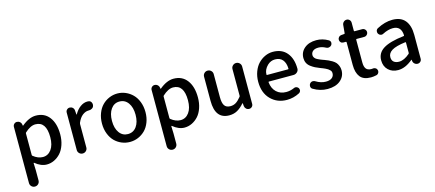

<svg xmlns="http://www.w3.org/2000/svg" viewBox="-61 -1343 5013 2211"><g transform="rotate(-15 2445.0 -238.0)"><path d="M86.9 168V-501Q86.9 -520.5 100.6 -534.2Q114.3 -547.9 133.8 -547.9Q154.3 -547.9 169.4 -534.7Q184.6 -521.5 187.5 -501L189.5 -489.3Q190.4 -487.3 191.9 -487.3Q193.4 -487.3 194.3 -488.3Q282.2 -561.5 362.3 -561.5Q465.8 -561.5 522.9 -485.8Q580.1 -410.2 580.1 -281.2Q580.1 -212.9 560.5 -155.8Q541 -98.6 507.8 -62Q474.6 -25.4 432.1 -4.9Q389.6 15.6 342.8 15.6Q273.4 15.6 204.1 -42Q202.1 -43 200.2 -42Q198.2 -41 198.2 -39.1L201.2 47.9V168Q201.2 192.4 184.6 209Q168 225.6 144 225.6Q120.1 225.6 103.5 209Q86.9 192.4 86.9 168ZM321.3 -79.1Q382.8 -79.1 421.9 -132.3Q460.9 -185.5 460.9 -279.3Q460.9 -465.8 332 -465.8Q273.4 -465.8 206.1 -403.3Q201.2 -398.4 201.2 -391.6V-136.7Q201.2 -129.9 206.1 -125Q262.7 -79.1 321.3 -79.1Z M716.8 -56.6V-502.9Q716.8 -522.5 730.5 -536.1Q744.1 -549.8 763.7 -549.8Q784.2 -549.8 798.8 -536.6Q813.5 -523.4 815.4 -502.9L819.3 -452.1Q820.3 -451.2 821.8 -451.2Q823.2 -451.2 823.2 -452.1Q852.5 -504.9 893.6 -534.7Q934.6 -564.5 978.5 -564.5Q985.4 -564.5 991.2 -563.5Q1012.7 -562.5 1024.4 -543.9Q1032.2 -530.3 1032.2 -514.6Q1032.2 -508.8 1030.3 -502Q1026.4 -482.4 1008.8 -471.7Q992.2 -460.9 971.7 -460.9Q970.7 -460.9 969.7 -460.9Q967.8 -460.9 964.8 -460.9Q928.7 -460.9 893.6 -434.1Q858.4 -407.2 834 -349.6Q831.1 -342.8 831.1 -335.9V-56.6Q831.1 -33.2 814.5 -16.6Q797.9 0 773.9 0Q750 0 733.4 -16.6Q716.8 -33.2 716.8 -56.6Z M1076.2 -274.4Q1076.2 -340.8 1097.7 -396.5Q1119.1 -452.1 1154.8 -488.3Q1190.4 -524.4 1237.3 -544.4Q1284.2 -564.5 1335.4 -564.5Q1386.7 -564.5 1433.1 -544.4Q1479.5 -524.4 1515.6 -488.3Q1551.8 -452.1 1573.2 -396.5Q1594.7 -340.8 1594.7 -274.4Q1594.7 -208 1573.2 -152.8Q1551.8 -97.7 1515.6 -62Q1479.5 -26.4 1433.1 -6.8Q1386.7 12.7 1335.4 12.7Q1284.2 12.7 1237.3 -6.8Q1190.4 -26.4 1154.8 -62Q1119.1 -97.7 1097.7 -152.8Q1076.2 -208 1076.2 -274.4ZM1335 -81.1Q1400.4 -81.1 1438.5 -133.8Q1476.6 -186.5 1476.6 -274.4Q1476.6 -362.3 1438.5 -415.5Q1400.4 -468.8 1335 -468.8Q1271.5 -468.8 1233.4 -415.5Q1195.3 -362.3 1195.3 -274.4Q1195.3 -186.5 1233.4 -133.8Q1271.5 -81.1 1335 -81.1Z M1728.5 168V-501Q1728.5 -520.5 1742.2 -534.2Q1755.9 -547.9 1775.4 -547.9Q1795.9 -547.9 1811 -534.7Q1826.2 -521.5 1829.1 -501L1831.1 -489.3Q1832 -487.3 1833.5 -487.3Q1835 -487.3 1835.9 -488.3Q1923.8 -561.5 2003.9 -561.5Q2107.4 -561.5 2164.6 -485.8Q2221.7 -410.2 2221.7 -281.2Q2221.7 -212.9 2202.1 -155.8Q2182.6 -98.6 2149.4 -62Q2116.2 -25.4 2073.7 -4.9Q2031.2 15.6 1984.4 15.6Q1915 15.6 1845.7 -42Q1843.8 -43 1841.8 -42Q1839.8 -41 1839.8 -39.1L1842.8 47.9V168Q1842.8 192.4 1826.2 209Q1809.6 225.6 1785.6 225.6Q1761.7 225.6 1745.1 209Q1728.5 192.4 1728.5 168ZM1962.9 -79.1Q2024.4 -79.1 2063.5 -132.3Q2102.5 -185.5 2102.5 -279.3Q2102.5 -465.8 1973.6 -465.8Q1915 -465.8 1847.7 -403.3Q1842.8 -398.4 1842.8 -391.6V-136.7Q1842.8 -129.9 1847.7 -125Q1904.3 -79.1 1962.9 -79.1Z M2519.5 12.7Q2351.6 12.7 2351.6 -204.1V-492.2Q2351.6 -516.6 2368.2 -533.2Q2384.8 -549.8 2408.7 -549.8Q2432.6 -549.8 2449.7 -533.2Q2466.8 -516.6 2466.8 -492.2V-217.8Q2466.8 -147.5 2488.3 -116.7Q2509.8 -85.9 2558.6 -85.9Q2594.7 -85.9 2623.5 -103.5Q2652.3 -121.1 2685.5 -162.1Q2690.4 -168 2690.4 -175.8V-492.2Q2690.4 -516.6 2707.5 -533.2Q2724.6 -549.8 2748 -549.8Q2771.5 -549.8 2788.6 -533.2Q2805.7 -516.6 2805.7 -492.2V-46.9Q2805.7 -27.3 2792 -13.7Q2778.3 0 2758.8 0Q2738.3 0 2723.6 -13.2Q2709 -26.4 2706.1 -46.9L2703.1 -81.1Q2702.1 -83 2700.7 -83Q2699.2 -83 2698.2 -82Q2658.2 -35.2 2615.7 -11.2Q2573.2 12.7 2519.5 12.7Z M3207 12.7Q3090.8 12.7 3014.6 -64.5Q2938.5 -141.6 2938.5 -274.4Q2938.5 -338.9 2959.5 -394.5Q2980.5 -450.2 3015.6 -486.8Q3050.8 -523.4 3095.7 -543.9Q3140.6 -564.5 3189.5 -564.5Q3296.9 -564.5 3355.5 -493.7Q3414.1 -422.9 3414.1 -302.7Q3414.1 -302.7 3414.1 -301.8Q3413.1 -278.3 3394.5 -261.7Q3376 -245.1 3350.6 -245.1H3058.6Q3051.8 -245.1 3052.7 -237.3Q3060.5 -162.1 3106 -119.6Q3151.4 -77.1 3221.7 -77.1Q3270.5 -77.1 3316.4 -97.7Q3326.2 -102.5 3335.9 -102.5Q3341.8 -102.5 3347.7 -100.6Q3364.3 -95.7 3373 -81.1Q3377.9 -71.3 3377.9 -60.5Q3377.9 -54.7 3377 -48.8Q3372.1 -32.2 3356.4 -24.4Q3285.2 12.7 3207 12.7ZM3051.8 -330.1Q3051.8 -324.2 3057.6 -324.2H3307.6Q3314.5 -324.2 3314.5 -331.1Q3314.5 -331.1 3314.5 -331.1Q3312.5 -399.4 3281.2 -436.5Q3250 -473.6 3191.4 -473.6Q3139.6 -473.6 3100.6 -436.5Q3051.8 -388.7 3051.8 -330.1Z M3691.4 12.7Q3602.5 12.7 3521.5 -36.1Q3504.9 -45.9 3502 -65.4Q3502 -69.3 3502 -73.2Q3502 -87.9 3510.7 -99.6Q3522.5 -115.2 3541 -118.2Q3544.9 -118.2 3548.8 -118.2Q3563.5 -118.2 3575.2 -110.4Q3633.8 -74.2 3694.3 -74.2Q3741.2 -74.2 3766.1 -94.7Q3791 -115.2 3791 -148.4Q3791 -160.2 3787.1 -170.4Q3783.2 -180.7 3772 -189.9Q3760.7 -199.2 3753.4 -205.1Q3746.1 -210.9 3726.6 -219.7Q3707 -228.5 3699.7 -231.4Q3692.4 -234.4 3668.9 -243.2Q3635.7 -255.9 3612.8 -267.6Q3589.8 -279.3 3564 -298.3Q3538.1 -317.4 3524.9 -343.8Q3511.7 -370.1 3511.7 -403.3Q3511.7 -473.6 3564.9 -519Q3618.2 -564.5 3707 -564.5Q3781.2 -564.5 3849.6 -524.4Q3865.2 -514.6 3868.2 -496.1Q3868.2 -493.2 3868.2 -489.3Q3868.2 -475.6 3859.4 -463.9Q3847.7 -449.2 3829.1 -446.3Q3825.2 -445.3 3820.3 -445.3Q3806.6 -445.3 3794.9 -452.1Q3751 -475.6 3709 -475.6Q3666 -475.6 3643.6 -457Q3621.1 -438.5 3621.1 -408.2Q3621.1 -395.5 3627.4 -384.3Q3633.8 -373 3642.1 -365.7Q3650.4 -358.4 3667 -350.1Q3683.6 -341.8 3694.8 -337.4Q3706.1 -333 3728.5 -324.2Q3734.4 -322.3 3738.3 -321.3Q3767.6 -309.6 3785.2 -302.2Q3802.7 -294.9 3827.6 -279.8Q3852.5 -264.6 3866.2 -249Q3879.9 -233.4 3890.1 -208.5Q3900.4 -183.6 3900.4 -154.3Q3900.4 -82 3844.7 -34.7Q3789.1 12.7 3691.4 12.7Z M4207 12.7Q4118.2 12.7 4079.1 -37.6Q4040 -87.9 4040 -179.7V-450.2Q4040 -458 4032.2 -458H4002.9Q3984.4 -458 3972.2 -470.7Q3960 -483.4 3960 -501Q3960 -519.5 3972.2 -532.7Q3984.4 -545.9 4002.9 -546.9L4037.1 -549.8Q4044.9 -549.8 4044.9 -557.6L4053.7 -653.3Q4055.7 -673.8 4070.8 -688Q4085.9 -702.1 4106.4 -702.1Q4126 -702.1 4140.1 -688Q4154.3 -673.8 4154.3 -653.3V-557.6Q4154.3 -549.8 4162.1 -549.8H4252Q4270.5 -549.8 4284.2 -536.6Q4297.9 -523.4 4297.9 -504.4Q4297.9 -485.4 4284.2 -471.7Q4270.5 -458 4252 -458H4162.1Q4154.3 -458 4154.3 -450.2V-178.7Q4154.3 -128.9 4173.3 -104Q4192.4 -79.1 4234.4 -79.1Q4242.2 -79.1 4252 -80.1Q4255.9 -81.1 4259.8 -81.1Q4273.4 -81.1 4285.2 -74.2Q4299.8 -66.4 4303.7 -49.8Q4305.7 -43.9 4305.7 -38.1Q4305.7 -26.4 4299.8 -15.6Q4290 1 4272.5 4.9Q4237.3 12.7 4207 12.7Z M4532.2 12.7Q4460.9 12.7 4415.5 -30.8Q4370.1 -74.2 4370.1 -146.5Q4370.1 -233.4 4446.8 -281.7Q4523.4 -330.1 4692.4 -349.6Q4699.2 -349.6 4699.2 -357.4Q4694.3 -469.7 4594.7 -469.7Q4538.1 -469.7 4473.6 -436.5Q4463.9 -430.7 4452.1 -430.7Q4446.3 -430.7 4440.4 -432.6Q4422.9 -437.5 4414.1 -453.1Q4408.2 -463.9 4408.2 -474.6Q4408.2 -481.4 4409.2 -487.3Q4414.1 -505.9 4430.7 -514.6Q4524.4 -564.5 4614.3 -564.5Q4714.8 -564.5 4764.6 -503.9Q4814.5 -443.4 4814.5 -331.1V-46.9Q4814.5 -27.3 4800.8 -13.7Q4787.1 0 4767.6 0Q4747.1 0 4731.4 -13.2Q4715.8 -26.4 4712.9 -46.9L4710.9 -61.5Q4710 -63.5 4708.5 -63.5Q4707 -63.5 4706.1 -61.5Q4618.2 12.7 4532.2 12.7ZM4567.4 -78.1Q4627 -78.1 4694.3 -136.7Q4699.2 -141.6 4699.2 -149.4V-269.5Q4699.2 -276.4 4693.4 -276.4Q4693.4 -276.4 4692.4 -276.4Q4578.1 -261.7 4529.8 -231.9Q4481.4 -202.1 4481.4 -154.3Q4481.4 -115.2 4504.9 -96.7Q4528.3 -78.1 4567.4 -78.1Z"/></g></svg>

Font: Gen Jyuu Gothic P Medium
Style: Regular
Weight: 500
Designer: [Source Han Sans]
Ryoko NISHIZUKA  (kana & ideographs); Paul D. Hunt (Latin, Greek & Cyrillic); Wenlong ZHANG  (bopomofo
Version: Version 1.002.20150607